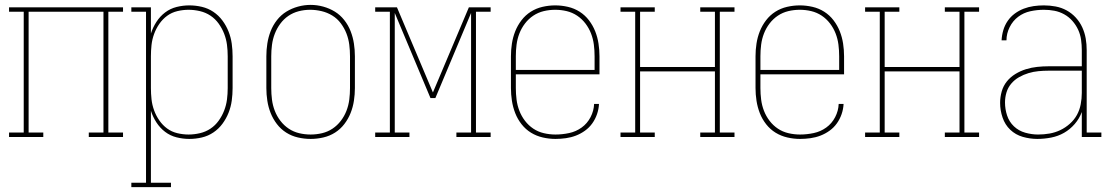

<svg xmlns="http://www.w3.org/2000/svg" viewBox="-20 -560 4540 785"><path d="M17 0V-18H77V-512H17V-530H483V-512H423V-18H483V0H343V-18H403V-512H97V-18H157V0Z M517 205V187H577V-512H517V-530H597V-423Q605 -448 619.5 -470.5Q634 -493 655 -509Q676 -525 702 -531.5Q728 -538 754 -538Q780 -538 805.5 -532Q831 -526 852.5 -511.5Q874 -497 889.5 -476Q905 -455 914.5 -431Q924 -407 927.5 -381.5Q931 -356 931 -330V-200Q931 -174 927.5 -148.5Q924 -123 914.5 -99Q905 -75 889.5 -54Q874 -33 852.5 -18.5Q831 -4 805.5 2Q780 8 754 8Q728 8 702 1.5Q676 -5 655 -21Q634 -37 619.5 -59.5Q605 -82 597 -107V187H679V205ZM751 -10Q774 -10 797.5 -15.5Q821 -21 840.5 -34Q860 -47 874 -66.5Q888 -86 896.5 -108Q905 -130 908 -153Q911 -176 911 -200V-330Q911 -354 908 -377Q905 -400 896.5 -422Q888 -444 874 -463.5Q860 -483 840.5 -496Q821 -509 797.5 -514.5Q774 -520 751 -520Q728 -520 705 -514.5Q682 -509 663.5 -495.5Q645 -482 631.5 -462.5Q618 -443 610 -421Q602 -399 599.5 -376Q597 -353 597 -330V-200Q597 -177 599.5 -154Q602 -131 610 -109Q618 -87 631.5 -67.5Q645 -48 663.5 -34.5Q682 -21 705 -15.5Q728 -10 751 -10Z M1250 8Q1224 8 1198 2Q1172 -4 1150 -18Q1128 -32 1112 -53Q1096 -74 1086.5 -98Q1077 -122 1073 -148Q1069 -174 1069 -200V-330Q1069 -356 1073 -382Q1077 -408 1086.5 -432.5Q1096 -457 1112.5 -478Q1129 -499 1151 -512.5Q1173 -526 1198.5 -533Q1224 -540 1250 -540Q1276 -540 1301.5 -533Q1327 -526 1349 -512.5Q1371 -499 1387.5 -478Q1404 -457 1413.5 -432.5Q1423 -408 1427 -382Q1431 -356 1431 -330V-200Q1431 -174 1427 -148Q1423 -122 1413.5 -98Q1404 -74 1388 -53Q1372 -32 1350 -18Q1328 -4 1302 2Q1276 8 1250 8ZM1250 -10Q1274 -10 1297 -15.5Q1320 -21 1339.5 -34Q1359 -47 1373.5 -66Q1388 -85 1396.5 -107Q1405 -129 1408 -152.5Q1411 -176 1411 -200V-330Q1411 -354 1408 -377.5Q1405 -401 1396.5 -423Q1388 -445 1373.5 -464.5Q1359 -484 1338.5 -496.5Q1318 -509 1294.5 -514.5Q1271 -520 1248 -520Q1224 -520 1201 -514Q1178 -508 1159 -495Q1140 -482 1126 -463Q1112 -444 1103.5 -422Q1095 -400 1092 -376.5Q1089 -353 1089 -330V-200Q1089 -176 1092 -152.5Q1095 -129 1103.5 -107Q1112 -85 1126.5 -66Q1141 -47 1160.5 -34Q1180 -21 1203 -15.5Q1226 -10 1250 -10Z M1514 0V-18H1574V-512H1514V-530H1603L1750 -182L1897 -530H1986V-512H1926V-18H1986V0H1846V-18H1906V-507L1760 -159H1740L1594 -507V-18H1654V0Z M2251 8Q2225 8 2199 2Q2173 -4 2151 -17.5Q2129 -31 2112.5 -52Q2096 -73 2086.5 -97.5Q2077 -122 2073 -148Q2069 -174 2069 -200V-330Q2069 -356 2073 -382Q2077 -408 2086.5 -432Q2096 -456 2112 -477Q2128 -498 2150 -512Q2172 -526 2198 -532Q2224 -538 2250 -538Q2276 -538 2302 -532Q2328 -526 2350 -512Q2372 -498 2388 -477Q2404 -456 2413.5 -432Q2423 -408 2427 -382Q2431 -356 2431 -330V-256H2089V-200Q2089 -176 2092 -152.5Q2095 -129 2103.5 -107Q2112 -85 2126.5 -66Q2141 -47 2160.5 -34Q2180 -21 2203.5 -15.5Q2227 -10 2251 -10Q2279 -10 2307 -16Q2335 -22 2358 -38.5Q2381 -55 2394.5 -81Q2408 -107 2409 -135H2429Q2428 -114 2421 -93.5Q2414 -73 2401.5 -55.5Q2389 -38 2371.5 -25.5Q2354 -13 2334.5 -5.5Q2315 2 2293.5 5Q2272 8 2251 8ZM2411 -274V-330Q2411 -354 2408 -377.5Q2405 -401 2396.5 -423Q2388 -445 2373.5 -464Q2359 -483 2339.5 -496Q2320 -509 2297 -514.5Q2274 -520 2250 -520Q2226 -520 2203 -514.5Q2180 -509 2160.5 -496Q2141 -483 2126.5 -464Q2112 -445 2103.5 -423Q2095 -401 2092 -377.5Q2089 -354 2089 -330V-274Z M2517 0V-18H2577V-512H2517V-530H2657V-512H2597V-286H2903V-512H2843V-530H2983V-512H2923V-18H2983V0H2843V-18H2903V-268H2597V-18H2657V0Z M3251 8Q3225 8 3199 2Q3173 -4 3151 -17.5Q3129 -31 3112.5 -52Q3096 -73 3086.5 -97.5Q3077 -122 3073 -148Q3069 -174 3069 -200V-330Q3069 -356 3073 -382Q3077 -408 3086.5 -432Q3096 -456 3112 -477Q3128 -498 3150 -512Q3172 -526 3198 -532Q3224 -538 3250 -538Q3276 -538 3302 -532Q3328 -526 3350 -512Q3372 -498 3388 -477Q3404 -456 3413.5 -432Q3423 -408 3427 -382Q3431 -356 3431 -330V-256H3089V-200Q3089 -176 3092 -152.5Q3095 -129 3103.5 -107Q3112 -85 3126.5 -66Q3141 -47 3160.5 -34Q3180 -21 3203.5 -15.5Q3227 -10 3251 -10Q3279 -10 3307 -16Q3335 -22 3358 -38.5Q3381 -55 3394.5 -81Q3408 -107 3409 -135H3429Q3428 -114 3421 -93.5Q3414 -73 3401.5 -55.5Q3389 -38 3371.5 -25.5Q3354 -13 3334.5 -5.5Q3315 2 3293.5 5Q3272 8 3251 8ZM3411 -274V-330Q3411 -354 3408 -377.5Q3405 -401 3396.5 -423Q3388 -445 3373.5 -464Q3359 -483 3339.5 -496Q3320 -509 3297 -514.5Q3274 -520 3250 -520Q3226 -520 3203 -514.5Q3180 -509 3160.5 -496Q3141 -483 3126.5 -464Q3112 -445 3103.5 -423Q3095 -401 3092 -377.5Q3089 -354 3089 -330V-274Z M3517 0V-18H3577V-512H3517V-530H3657V-512H3597V-286H3903V-512H3843V-530H3983V-512H3923V-18H3983V0H3843V-18H3903V-268H3597V-18H3657V0Z M4221 8Q4191 8 4161.5 -0.5Q4132 -9 4110.5 -29.5Q4089 -50 4079 -79.5Q4069 -109 4069 -139Q4069 -163 4075.5 -186Q4082 -209 4096.5 -227Q4111 -245 4131.5 -257.5Q4152 -270 4174.5 -277Q4197 -284 4220.5 -286.5Q4244 -289 4267 -289H4403V-355Q4403 -376 4400 -397.5Q4397 -419 4388 -438.5Q4379 -458 4364.5 -474.5Q4350 -491 4331 -501.5Q4312 -512 4291 -516Q4270 -520 4248 -520Q4220 -520 4192.5 -514Q4165 -508 4143 -491.5Q4121 -475 4108 -449Q4095 -423 4095 -395H4075Q4076 -416 4082 -436.5Q4088 -457 4100 -474.5Q4112 -492 4129 -504.5Q4146 -517 4165.5 -524.5Q4185 -532 4206 -535Q4227 -538 4248 -538Q4272 -538 4296 -533.5Q4320 -529 4341 -517.5Q4362 -506 4378.5 -488Q4395 -470 4405 -448Q4415 -426 4419 -402.5Q4423 -379 4423 -355V-18H4483V0H4403V-102Q4393 -75 4374 -53Q4355 -31 4330.5 -17Q4306 -3 4277.5 2.5Q4249 8 4221 8ZM4224 -10Q4248 -10 4271 -14Q4294 -18 4315 -28Q4336 -38 4354 -54Q4372 -70 4383 -90Q4394 -110 4398.5 -133.5Q4403 -157 4403 -180V-271H4267Q4246 -271 4225.5 -269Q4205 -267 4185 -261Q4165 -255 4146.5 -244.5Q4128 -234 4114.5 -218Q4101 -202 4095 -182Q4089 -162 4089 -141Q4089 -114 4097.5 -88Q4106 -62 4125.5 -43.5Q4145 -25 4171.5 -17.5Q4198 -10 4224 -10Z"/></svg>

Font: Iosevka Slab Thin
Style: Regular
Weight: 100
Monospace: yes
Designer: Belleve Invis
Foundry: Belleve Invis
Version: Version 11.1.0; ttfautohint (v1.8.3)